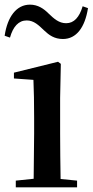

<svg xmlns="http://www.w3.org/2000/svg" viewBox="-27 -807 399 827"><path d="M-7 -653 16 -645C29 -692 53 -719 88 -719C119 -719 140 -698 163 -676C184 -656 207 -639 244 -639C302 -639 339 -689 352 -772L329 -780C315 -733 292 -707 258 -707C227 -707 206 -726 182 -749C162 -769 137 -787 102 -787C44 -787 5 -735 -7 -653ZM117 0H305V-29L234 -36C233 -93 232 -177 232 -232V-385L235 -532L223 -541L33 -494V-469L117 -463C119 -414 120 -367 120 -300V-232L118 -37L41 -29V0Z"/></svg>

Font: Noto Serif CJK HK SemiBold
Style: Regular
Weight: 600
Designer: Ryoko NISHIZUKA 西塚涼子 (kana & ideographs); Frank Grießhammer (Latin, Greek & Cyrillic); Wenlong ZHANG 张文龙 (bopomofo); San
Foundry: Adobe
Version: Version 2.001;hotconv 1.1.0;makeotfexe 2.6.0